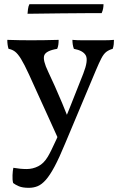

<svg xmlns="http://www.w3.org/2000/svg" viewBox="-20 -651 581 920"><path d="M379 -298Q404 -362 391 -385.5Q378 -409 334 -417Q330 -428 328.5 -438.5Q327 -449 327 -460Q350 -458 374 -458Q398 -458 426 -458Q454 -458 479 -458Q504 -458 526 -460Q526 -450 525 -439Q524 -428 520 -417Q502 -412 489.5 -402.5Q477 -393 466 -372Q455 -351 439 -313L292 37Q264 105 241.5 147Q219 189 199.5 211Q180 233 160.5 241Q141 249 118 249Q88 249 70.5 241.5Q53 234 43 226Q39 211 40 188.5Q41 166 44 153Q61 156 77 157.5Q93 159 108 159Q137 159 163.5 145.5Q190 132 209 100Q222 79 250 17.5Q278 -44 310 -124ZM262 21Q238 -32 211.5 -90.5Q185 -149 160.5 -202.5Q136 -256 119 -294Q96 -344 80.5 -369Q65 -394 51.5 -404Q38 -414 21 -417Q18 -426 16.5 -437Q15 -448 15 -460Q44 -459 73 -458.5Q102 -458 128 -458Q154 -458 192 -458.5Q230 -459 261 -460Q261 -447 259.5 -436.5Q258 -426 254 -417Q200 -408 192 -385.5Q184 -363 211 -307Q225 -278 243 -237.5Q261 -197 278 -156.5Q295 -116 307 -85ZM112 -585Q112 -591 114 -606.5Q116 -622 121 -631H476Q476 -620 474 -609.5Q472 -599 467 -588Q451 -588 399 -588Q347 -588 272.5 -587Q198 -586 112 -585Z"/></svg>

Font: Vollkorn
Style: Regular
Weight: 400
Designer: Friedrich Althausen
Foundry: Friedrich Althausen
Version: Version 4.104